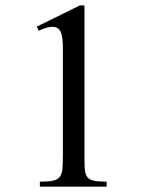

<svg xmlns="http://www.w3.org/2000/svg" viewBox="-20 -697 540 717"><path d="M128.9 0V-18.6Q160.2 -18.6 177.5 -22.2Q194.8 -25.9 203.1 -36.6Q211.4 -47.4 213.1 -66.9Q214.8 -86.4 214.8 -117.7V-516.1Q214.8 -535.6 213.1 -551.3Q211.4 -566.9 206.3 -578.1Q201.2 -589.4 191.2 -594Q181.2 -598.6 164.8 -595.9Q148.4 -593.3 124 -582L117.7 -597.7L278.3 -676.8H295.4V-117.7Q295.4 -85.9 296.6 -66.4Q297.9 -46.9 305.7 -36.4Q313.5 -25.9 330.3 -22.2Q347.2 -18.6 378.4 -18.6V0Z"/></svg>

Font: Campania
Style: Regular
Weight: 400
Version: Version 2.009